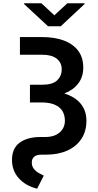

<svg xmlns="http://www.w3.org/2000/svg" viewBox="-20 -939 601 1178"><path d="M102.3 -711.6H237.9Q313.2 -711.6 370 -691.1Q426.8 -670.5 458.8 -628.7Q490.8 -587 490.8 -524.1Q490.8 -467 459.9 -426.7Q429 -386.4 374.6 -365.4Q440 -345.2 475 -302.9Q509.9 -260.7 510.3 -198.9Q510.3 -132.8 478.9 -86.1Q447.4 -39.4 391.9 -14.7Q336.3 9.9 263.1 9.9H235.1Q202.8 9.9 188.7 23.6Q174.7 37.3 175.1 58.2Q175.1 81 187.7 96.8Q200.3 112.6 217.7 122.5Q235.1 132.5 248.6 138.5L207.7 218.8Q137.1 201 95.3 154.7Q53.6 108.3 53.6 41.9Q53.6 -29.8 101.2 -64.1Q148.8 -98.4 228.3 -98.4H256.7Q313.9 -98.4 345.9 -126.4Q377.8 -154.5 378.2 -197.4Q377.8 -253.6 340.9 -282Q304 -310.4 235.1 -310.4H163.7V-419H237.2Q302.6 -419 330.6 -446Q358.7 -473 358.7 -514.2Q358.7 -554.3 328.3 -578.8Q297.9 -603.3 237.9 -603.3H102.3ZM234 -919 313.6 -845.2 393.5 -919H498.6V-914.1L352.6 -777.7H274.9L127.8 -914.1V-919Z"/></svg>

Font: Inter UI Semi Bold
Style: Regular
Weight: 600
Designer: Rasmus Andersson
Foundry: rsms
Version: 3.2;8d6f07862